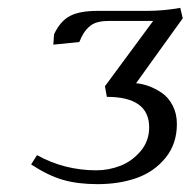

<svg xmlns="http://www.w3.org/2000/svg" viewBox="-20 -467 492 494"><path d="M60.1 -43.9 75.2 -67.9Q145.5 -28.8 228 -28.8Q259.3 -28.8 289.3 -40.3Q319.3 -51.8 341.6 -77.9Q363.8 -104 363.8 -139.2Q363.8 -217.8 254.9 -217.8L250 -245.1L374 -413.1H259.8Q230.5 -413.1 215.3 -402.8Q200.2 -392.6 189.9 -372.1L184.1 -358.9L117.2 -352.1L119.1 -378.9Q135.3 -413.1 160.2 -426Q185.1 -439 231 -439H356.9Q401.9 -439 443.8 -446.8L450.2 -419.9L330.1 -252.9Q345.7 -251.5 362.3 -245.6Q378.9 -239.7 396 -228.3Q413.1 -216.8 424.1 -195.8Q435.1 -174.8 435.1 -147.9Q435.1 -96.7 405.8 -60.8Q376.5 -24.9 331.5 -9Q286.6 6.8 231 6.8Q180.2 6.8 142.1 -4.2Q104 -15.1 60.1 -43.9Z"/></svg>

Font: Dehuti
Style: Italic
Weight: 400
Version: Version 1.2